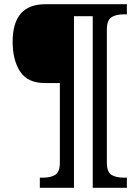

<svg xmlns="http://www.w3.org/2000/svg" viewBox="-20 -780 662 911"><path d="M169 63H182Q222 63 243 49Q264 35 264 -8V-386H193Q111 -386 75.5 -440.5Q40 -495 40 -582Q40 -760 195 -760H582V-712H569Q529 -712 508 -697.5Q487 -683 487 -640V-8Q487 35 508 49Q529 63 569 63H582V111H420V-703H331V111H169Z"/></svg>

Font: Noto Serif SemiBold
Style: Regular
Weight: 600
Designer: Monotype Design Team
Foundry: Monotype Imaging Inc.
Version: Version 1.001